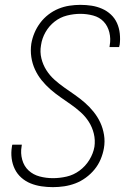

<svg xmlns="http://www.w3.org/2000/svg" viewBox="-20 -763 540 791"><path d="M198 8Q174 8 150.5 4.5Q127 1 106 -7.5Q85 -16 68 -31Q51 -46 41 -66.5Q31 -87 28 -110.5Q25 -134 29 -158Q29 -160 29.5 -162.5Q30 -165 31 -167H70Q70 -165 69.5 -163.5Q69 -162 69 -160Q64 -132 71.5 -105Q79 -78 98 -60.5Q117 -43 143.5 -36Q170 -29 198 -29Q226 -29 254.5 -35.5Q283 -42 307.5 -60Q332 -78 348 -104Q364 -130 369 -158Q373 -186 366.5 -212.5Q360 -239 346 -261Q332 -283 312.5 -300.5Q293 -318 271.5 -333Q250 -348 228.5 -363Q207 -378 187.5 -395Q168 -412 151.5 -432.5Q135 -453 124 -477Q113 -501 109 -528Q105 -555 109 -583Q113 -606 122 -627.5Q131 -649 145.5 -668.5Q160 -688 179.5 -703Q199 -718 221 -727Q243 -736 266 -739.5Q289 -743 311 -743Q335 -743 357.5 -739.5Q380 -736 400.5 -727Q421 -718 437 -703Q453 -688 462 -668Q471 -648 473.5 -624.5Q476 -601 473 -578Q472 -576 471.5 -573.5Q471 -571 471 -569H431Q431 -570 431.5 -572Q432 -574 432 -576Q437 -603 430.5 -629.5Q424 -656 407 -674Q390 -692 364 -699Q338 -706 311 -706Q284 -706 256 -699Q228 -692 205 -674Q182 -656 167.5 -630.5Q153 -605 149 -577Q144 -549 150.5 -522.5Q157 -496 171 -474Q185 -452 204.5 -434.5Q224 -417 245.5 -402Q267 -387 288.5 -372Q310 -357 329.5 -340Q349 -323 365.5 -302.5Q382 -282 393 -258.5Q404 -235 408.5 -207.5Q413 -180 408 -152Q404 -129 394.5 -106.5Q385 -84 369.5 -65Q354 -46 333.5 -31Q313 -16 290.5 -7.5Q268 1 244.5 4.5Q221 8 198 8Z"/></svg>

Font: Iosevka Curly XLtObl
Style: Regular
Weight: 200
Italic angle: -9°
Monospace: yes
Designer: Belleve Invis
Foundry: Belleve Invis
Version: Version 11.1.0; ttfautohint (v1.8.3)